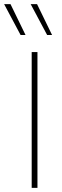

<svg xmlns="http://www.w3.org/2000/svg" viewBox="-53 -913 302 933"><path d="M129 -660V0H101V-660ZM-2 -893 71 -743H47L-33 -893ZM127 -893 200 -743H176L96 -893Z"/></svg>

Font: Work Sans ExtraLight
Style: Regular
Weight: 200
Designer: Wei Huang
Foundry: Wei Huang
Version: Version 2.010; ttfautohint (v1.8.3)